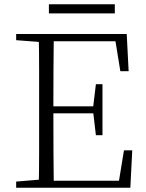

<svg xmlns="http://www.w3.org/2000/svg" viewBox="-20 -883 686 903"><path d="M210 -820V-863H520V-820ZM56 0V-29L188 -40H198V0ZM162 0Q164 -83 164 -166Q164 -249 164 -333V-390Q164 -474 164 -557.5Q164 -641 162 -723H233Q232 -641 231.5 -556Q231 -471 231 -377V-357Q231 -255 231.5 -169Q232 -83 233 0ZM198 0V-33H569L536 -11L563 -176H602L593 0ZM198 -350V-383H436V-350ZM431 -247 418 -358V-379L431 -487H462V-247ZM56 -694V-723H198V-684H188ZM546 -548 519 -714 553 -689H198V-723H576L585 -548Z"/></svg>

Font: Noto Serif HK ExtraLight
Style: Regular
Weight: 200
Designer: Ryoko NISHIZUKA 西塚涼子 (kana & ideographs); Frank Grießhammer (Latin, Greek & Cyrillic); Wenlong ZHANG 张文龙 (bopomofo); San
Foundry: Adobe
Version: Version 2.002-H1;hotconv 1.1.0;makeotfexe 2.6.0